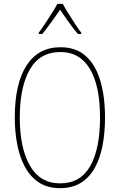

<svg xmlns="http://www.w3.org/2000/svg" viewBox="-20 -1063 624 1000"><path d="M527 -451Q527 -376 515 -309.5Q503 -243 475.5 -192Q448 -141 403 -112Q358 -83 293 -83Q227 -83 182 -113Q137 -143 109.5 -194.5Q82 -246 69.5 -312Q57 -378 57 -451Q57 -628 118.5 -722.5Q180 -817 295 -817Q376 -817 427 -771Q478 -725 502.5 -642.5Q527 -560 527 -451ZM83 -451Q83 -292 136 -200Q189 -108 293 -108Q399 -108 450 -198Q501 -288 501 -451Q501 -615 448.5 -703.5Q396 -792 295 -792Q187 -792 135 -700.5Q83 -609 83 -451ZM307 -1043Q319 -1020 338 -990Q357 -960 375 -932.5Q393 -905 403 -893V-886H386Q363 -912 338 -947.5Q313 -983 293 -1012Q273 -984 247.5 -948Q222 -912 200 -886H182V-893Q195 -910 213 -937Q231 -964 249 -992.5Q267 -1021 279 -1043Z"/></svg>

Font: Noto Sans Telugu UI Condensed Thin
Style: Regular
Weight: 100
Width: 3
Designer: Jelle Bosma - Monotype Design Team
Foundry: Monotype Imaging Inc.
Version: Version 2.005; ttfautohint (v1.8.4.7-5d5b)